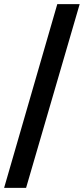

<svg xmlns="http://www.w3.org/2000/svg" viewBox="-31 -829 408 935"><path d="M96 86H-11L248 -809H357Z"/></svg>

Font: Bitter Pro OGT
Style: Bold
Weight: 700
Designer: Sol Matas, and Bitter project Authors
Foundry: Sol Matas
Version: Version 2.110